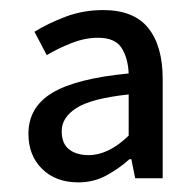

<svg xmlns="http://www.w3.org/2000/svg" viewBox="-20 -765 397 389"><path d="M138.7 -395.5Q92.8 -395.5 65.2 -422.9Q37.6 -450.2 37.6 -493.7Q37.6 -547.9 85.9 -576.9Q134.3 -606 240.7 -616.2Q239.3 -647.9 226.1 -668.2Q212.9 -688.5 178.7 -688.5Q151.9 -688.5 124.3 -677.5Q96.7 -666.5 74.7 -653.3L49.8 -700.7Q76.7 -717.3 112.5 -731Q148.4 -744.6 189 -744.6Q251 -744.6 280.3 -708.3Q309.6 -671.9 309.6 -605V-403.8H253.9L246.1 -442.4H242.2Q221.7 -423.8 195.8 -409.7Q169.9 -395.5 138.7 -395.5ZM159.7 -450.7Q199.7 -450.7 240.7 -490.2V-573.7Q164.6 -565.4 134.8 -546.1Q105 -526.9 105 -499.5Q105 -474.1 119.9 -462.4Q134.8 -450.7 159.7 -450.7Z"/></svg>

Font: Akatab Medium
Style: Regular
Weight: 500
Designer: SIL Global
Foundry: SIL Global
Version: Version 4.100